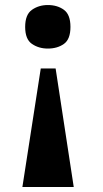

<svg xmlns="http://www.w3.org/2000/svg" viewBox="-20 -563 408 763"><path d="M201 -291 273 180H69L142 -291ZM170 -543Q208 -543 234 -524Q260 -505 260 -456Q260 -407 234 -388.5Q208 -370 170 -370Q134 -370 107 -388.5Q80 -407 80 -456Q80 -505 107 -524Q134 -543 170 -543Z"/></svg>

Font: Noto Serif Khmer SemiCondensed Black
Style: Regular
Weight: 900
Width: 4
Designer: Danh Hong and the Monotype Design Team
Foundry: Monotype Imaging Inc.
Version: Version 2.004